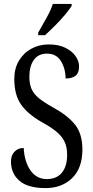

<svg xmlns="http://www.w3.org/2000/svg" viewBox="-20 -951 475 981"><path d="M213 10Q122 10 79 -27.5Q36 -65 36 -126Q36 -158 54.5 -176.5Q73 -195 101 -195Q105 -124 136 -80Q167 -36 219 -36Q269 -36 296 -68.5Q323 -101 323 -160Q323 -202 308.5 -230Q294 -258 265 -281Q236 -304 192 -328Q122 -368 87.5 -417Q53 -466 53 -548Q53 -601 76.5 -640.5Q100 -680 140 -702Q180 -724 229 -724Q279 -724 313.5 -707Q348 -690 366 -664.5Q384 -639 384 -611Q384 -579 366.5 -564.5Q349 -550 315 -550Q315 -600 291.5 -638.5Q268 -677 220 -677Q176 -677 153 -645Q130 -613 130 -559Q130 -523 141 -497Q152 -471 179 -449Q206 -427 253 -401Q326 -361 363.5 -314Q401 -267 401 -187Q401 -92 348.5 -41Q296 10 213 10ZM175 -784Q196 -822 217.5 -859.5Q239 -897 250 -931H346V-921Q336 -904 313 -876.5Q290 -849 262 -821Q234 -793 210 -771H175Z"/></svg>

Font: Noto Serif Hebrew ExtraCondensed
Style: Regular
Weight: 400
Width: 2
Designer: Monotype Design Team
Foundry: Monotype Imaging Inc.
Version: Version 2.004; ttfautohint (v1.8.4.7-5d5b)